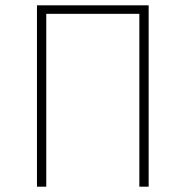

<svg xmlns="http://www.w3.org/2000/svg" viewBox="-20 -702 698 722"><path d="M539 0H504V-650H154V0H119V-682H539Z"/></svg>

Font: FiraSans
Style: Regular
Weight: 200
Designer: Carrois Corporate & Edenspiekermann AG
Foundry: Carrois Corporate GbR & Edenspiekermann AG
Version: Version 3.106;PS 003.106;hotconv 1.0.70;makeotf.lib2.5.58329